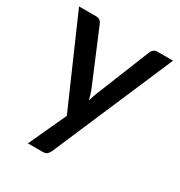

<svg xmlns="http://www.w3.org/2000/svg" viewBox="-162 -622 847 905"><g transform="rotate(30 261.0 -170.0)"><path d="M237 145Q231.5 156.5 223.8 163Q216 169.5 200 169.5H120.5L214.5 -34.5L6.5 -510H100Q113.5 -510 120.8 -503.8Q128 -497.5 131.5 -489L253 -199.5Q262 -174.5 268 -149.5Q272 -162.5 276.2 -175Q280.5 -187.5 285.5 -200L402 -489Q405.5 -498 413.8 -504Q422 -510 432 -510H518Z"/></g></svg>

Font: Lato
Style: Regular
Weight: 600
Designer: Lukasz Dziedzic
Foundry: tyPoland Lukasz Dziedzic
Version: Version 2.006; 2014-01-15; ttfautohint (v1.4.1)